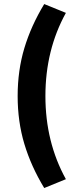

<svg xmlns="http://www.w3.org/2000/svg" viewBox="-20 -756 400 956"><path d="M200.2 -735.8 308.1 -691.9Q206.1 -507.3 206.1 -277.8Q206.1 -48.3 308.1 136.2L200.2 180.2Q134.8 72.3 101.3 -39.1Q67.9 -150.4 67.9 -277.8Q67.9 -405.3 101.3 -516.6Q134.8 -627.9 200.2 -735.8Z"/></svg>

Font: Source Sans Pro Black
Style: Regular
Weight: 900
Designer: Paul D. Hunt
Foundry: Adobe Systems Incorporated
Version: Version 2.020;PS 2.0;hotconv 1.0.86;makeotf.lib2.5.63406